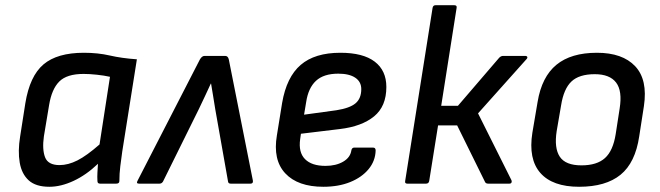

<svg xmlns="http://www.w3.org/2000/svg" viewBox="-20 -703 2526 735"><path d="M169 12Q117 12 90 -12.5Q63 -37 55.5 -80.5Q48 -124 57 -180L77 -308Q94 -412 146.5 -456.5Q199 -501 301 -501Q355 -501 400.5 -490.5Q446 -480 504 -476L448 -123Q444 -95 440.5 -66.5Q437 -38 437 -10Q437 0 425 0H363Q353 0 353 -10Q352 -26 353 -43Q354 -60 355 -76Q310 -33 261.5 -10.5Q213 12 169 12ZM208 -71Q241 -71 276.5 -89Q312 -107 361 -150L401 -409Q379 -414 350.5 -417Q322 -420 300 -420Q236 -420 207 -391Q178 -362 168 -301L148 -181Q141 -131 152.5 -101Q164 -71 208 -71Z M512 0Q500 0 507 -12L745 -475Q753 -489 763 -489H842Q853 -489 856 -475L948 -12Q950 0 939 0H863Q854 0 853 -8L804 -285Q800 -310 796 -334.5Q792 -359 788 -383H787Q776 -359 764.5 -334.5Q753 -310 741 -285L604 -8Q599 0 591 0Z M1218 12Q1120 12 1072 -39.5Q1024 -91 1040 -185L1060 -309Q1077 -408 1131 -454.5Q1185 -501 1283 -501Q1370 -501 1414.5 -467Q1459 -433 1459 -370Q1459 -296 1412 -257.5Q1365 -219 1281 -209L1132 -191L1129 -170Q1122 -120 1147.5 -94Q1173 -68 1226 -68Q1266 -68 1293.5 -84Q1321 -100 1325 -127Q1327 -138 1336 -138H1408Q1418 -138 1418 -127Q1417 -87 1391 -55.5Q1365 -24 1320.5 -6Q1276 12 1218 12ZM1144 -264 1268 -281Q1319 -289 1341 -307.5Q1363 -326 1363 -362Q1363 -390 1340 -405.5Q1317 -421 1275 -421Q1219 -421 1189.5 -393.5Q1160 -366 1152 -312Z M1990 -489Q1997 -489 1998.5 -485Q2000 -481 1995 -476L1810 -269L1938 -13Q1940 -8 1938 -4Q1936 0 1930 0H1849Q1840 0 1837 -6L1730 -223H1657L1623 -10Q1621 0 1611 0H1539Q1529 0 1531 -10L1636 -673Q1638 -683 1647 -683H1719Q1730 -683 1728 -673L1669 -298H1733L1891 -482Q1898 -489 1906 -489Z M2197 12Q2095 12 2048.5 -41Q2002 -94 2018 -195L2038 -313Q2054 -409 2110 -455Q2166 -501 2265 -501Q2363 -501 2411.5 -449.5Q2460 -398 2445 -297L2427 -181Q2412 -80 2355.5 -34Q2299 12 2197 12ZM2206 -70Q2265 -70 2296 -98Q2327 -126 2337 -190L2352 -287Q2363 -355 2338.5 -387Q2314 -419 2257 -419Q2197 -419 2167.5 -391Q2138 -363 2128 -300L2111 -201Q2101 -136 2123 -103Q2145 -70 2206 -70Z"/></svg>

Font: Sofia Sans Medium
Style: Italic
Weight: 500
Italic angle: -9°
Version: Version 4.101